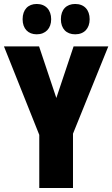

<svg xmlns="http://www.w3.org/2000/svg" viewBox="-20 -948 566 968"><path d="M94 -851C94 -803 122 -775 165 -775C210 -775 238 -805 238 -851C238 -898 210 -928 165 -928C122 -928 94 -900 94 -851ZM287 -851C287 -804 314 -775 359 -775C405 -775 432 -805 432 -851C432 -898 405 -928 359 -928C315 -928 287 -900 287 -851ZM264 -454 177 -714H0L178 -268V0H348V-274L526 -714H351Z"/></svg>

Font: Noto Sans Myanmar ExtraCondensed Black
Style: Regular
Weight: 900
Width: 2
Designer: Monotype Design Team
Foundry: Monotype Imaging Inc.
Version: Version 2.107